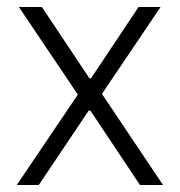

<svg xmlns="http://www.w3.org/2000/svg" viewBox="-20 -530 515 550"><path d="M203 -259 34 -510H100L236 -306H241L377 -510H440L272 -261L447 0H381L239 -213H234L91 0H28Z"/></svg>

Font: Saira SemiCondensed Light
Style: Regular
Weight: 300
Width: 4
Designer: Hector Gatti with collaboration of the Omnibus-Type team
Foundry: Omnibus-Type
Version: Version 0.072; ttfautohint (v1.8)